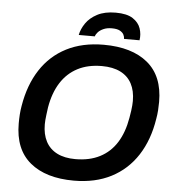

<svg xmlns="http://www.w3.org/2000/svg" viewBox="-59 -922 899 988"><g transform="rotate(5 391.0 -428.0)"><path d="M359 12Q214 12 132.5 -55.5Q51 -123 51 -256Q51 -280 52.5 -303Q54 -326 58 -348Q76 -457 127 -535.5Q178 -614 260 -656Q342 -698 452 -698Q598 -698 679.5 -630.5Q761 -563 761 -430Q761 -408 759.5 -386Q758 -364 754 -342Q737 -232 685.5 -152.5Q634 -73 551.5 -30.5Q469 12 359 12ZM357 -99Q430 -99 483.5 -126.5Q537 -154 570 -206.5Q603 -259 616 -335Q620 -357 622 -372.5Q624 -388 625 -400Q626 -412 626 -423Q626 -475 606.5 -512Q587 -549 548 -568.5Q509 -588 452 -588Q380 -588 327 -560.5Q274 -533 240.5 -480.5Q207 -428 194 -352Q191 -330 189 -314Q187 -298 186 -286.5Q185 -275 185 -264Q185 -212 204.5 -175Q224 -138 262.5 -118.5Q301 -99 357 -99ZM319 -737Q325 -768 345.5 -798Q366 -828 404 -848Q442 -868 499 -868Q557 -868 587.5 -848Q618 -828 628 -798Q638 -768 633 -737H553Q553 -748 547.5 -759Q542 -770 527.5 -778Q513 -786 486 -786Q461 -786 443 -778Q425 -770 415 -759Q405 -748 402 -737Z"/></g></svg>

Font: Archivo Variable SemiBold
Style: Italic
Weight: 600
Italic angle: -10°
Designer: Hector Gatti
Foundry: Omnibus-Type
Version: Version 2.001